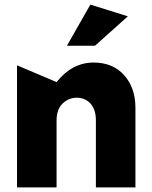

<svg xmlns="http://www.w3.org/2000/svg" viewBox="-20 -815 660 835"><path d="M387 -543Q294 -543 226 -458L54 -531V0H226V-291Q226 -339 252 -364.5Q278 -390 314 -390Q350 -390 373.5 -364.5Q397 -339 397 -291V0H569V-346Q569 -433 520 -488Q471 -543 387 -543ZM271 -616H393L536 -744L373 -795Z"/></svg>

Font: Geom ExtraBold
Style: Bold
Weight: 800
Version: Version 1.102